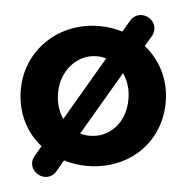

<svg xmlns="http://www.w3.org/2000/svg" viewBox="-57 -807 917 945"><g transform="rotate(5 402.0 -334.5)"><path d="M402 11C602 11 760 -130 760 -335C760 -445 711 -540 633 -602L662 -650C709 -731 594 -793 550 -719L517 -663C481 -674 442 -680 402 -680C202 -680 44 -532 44 -334C44 -221 93 -127 170 -66L142 -19C95 61 210 124 254 50L286 -6C322 5 361 11 402 11ZM402 -138C386 -138 370 -140 354 -145L538 -459C562 -426 576 -383 576 -334C576 -214 497 -138 402 -138ZM228 -334C228 -448 308 -531 402 -531C418 -531 434 -529 449 -524L265 -209C242 -242 228 -284 228 -334Z"/></g></svg>

Font: SN Pro Heavy
Style: Regular
Weight: 800
Designer: Tobias Whetton
Foundry: Supernotes
Version: Version 1.001;Glyphs 3.2 (3249)